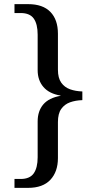

<svg xmlns="http://www.w3.org/2000/svg" viewBox="-20 -780 468 928"><path d="M50 128V85H80Q124 85 143 58Q162 31 162 -20V-193Q162 -243 189 -275Q216 -307 273 -317V-318Q218 -327 190 -359.5Q162 -392 162 -441V-612Q162 -664 143 -690.5Q124 -717 80 -717H50V-760H116Q187 -760 223.5 -722.5Q260 -685 260 -617V-443Q260 -403 276 -380.5Q292 -358 318.5 -348.5Q345 -339 378 -338V-296Q345 -295 318.5 -285.5Q292 -276 276 -253.5Q260 -231 260 -190V-16Q260 50 223.5 89Q187 128 116 128Z"/></svg>

Font: Noto Serif Thai
Style: Regular
Weight: 400
Designer: Monotype Design Team
Foundry: Monotype Imaging Inc.
Version: Version 2.001